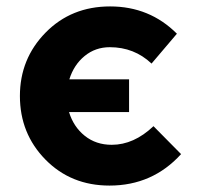

<svg xmlns="http://www.w3.org/2000/svg" viewBox="-20 -566 615 598"><path d="M382 -319V-217H195Q209 -171 244 -143Q279 -115 328 -115Q397 -115 458 -173L544 -86Q455 12 321 12Q201 12 121.5 -69Q42 -150 42 -267Q42 -383 122 -464.5Q202 -546 323 -546Q446 -546 531 -461L452 -368Q398 -419 322 -419Q277 -419 243.5 -391.5Q210 -364 196 -319Z"/></svg>

Font: Quicksand
Style: Bold
Weight: 700
Version: Version 3.000